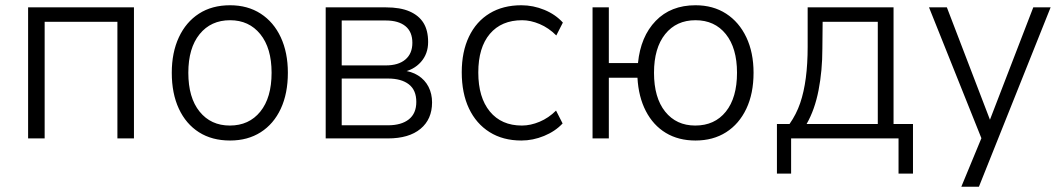

<svg xmlns="http://www.w3.org/2000/svg" viewBox="-20 -527 4043 731"><path d="M87 0V-499H490V0H427V-444H150V0Z M856 8Q787 8 737.5 -23.5Q688 -55 661 -113Q634 -171 634 -250Q634 -327 661 -385Q688 -443 737.5 -475Q787 -507 856 -507Q923 -507 972.5 -475Q1022 -443 1049 -385Q1076 -327 1076 -250Q1076 -171 1049 -113Q1022 -55 972.5 -23.5Q923 8 856 8ZM855 -49Q928 -49 971 -102Q1014 -155 1014 -250Q1014 -344 971 -397Q928 -450 856 -450Q783 -450 740 -397Q697 -344 697 -250Q697 -155 740 -102Q783 -49 855 -49Z M1220 0V-499H1449Q1504 -499 1539.5 -483.5Q1575 -468 1592.5 -439.5Q1610 -411 1610 -367Q1610 -322 1582.5 -291Q1555 -260 1510 -252V-259Q1546 -256 1572 -239.5Q1598 -223 1611.5 -196.5Q1625 -170 1625 -137Q1625 -73 1581 -36.5Q1537 0 1457 0ZM1281 -50H1457Q1508 -50 1536.5 -72.5Q1565 -95 1565 -139Q1565 -184 1536.5 -206Q1508 -228 1457 -228H1281ZM1281 -278H1449Q1497 -278 1523.5 -300.5Q1550 -323 1550 -364Q1550 -406 1523.5 -427.5Q1497 -449 1449 -449H1281Z M1965 8Q1895 8 1844 -24Q1793 -56 1765.5 -114Q1738 -172 1738 -252Q1738 -330 1765.5 -387.5Q1793 -445 1844 -476Q1895 -507 1965 -507Q2010 -507 2052.5 -489.5Q2095 -472 2123 -441L2098 -392Q2069 -421 2034.5 -435.5Q2000 -450 1968 -450Q1889 -450 1845 -398Q1801 -346 1801 -251Q1801 -156 1845 -102.5Q1889 -49 1967 -49Q2000 -49 2034.5 -63.5Q2069 -78 2097 -106L2122 -57Q2094 -27 2051.5 -9.5Q2009 8 1965 8Z M2628 8Q2563 8 2515 -21Q2467 -50 2439 -104Q2411 -158 2407 -231H2298V0H2236V-499H2298V-287H2409Q2419 -388 2476.5 -447.5Q2534 -507 2628 -507Q2695 -507 2744.5 -475Q2794 -443 2821.5 -385Q2849 -327 2849 -250Q2849 -171 2821.5 -113Q2794 -55 2744.5 -23.5Q2695 8 2628 8ZM2627 -49Q2701 -49 2743.5 -102Q2786 -155 2786 -250Q2786 -344 2743.5 -397Q2701 -450 2628 -450Q2555 -450 2512.5 -397Q2470 -344 2470 -250Q2470 -155 2512.5 -102Q2555 -49 2627 -49Z M2938 134V-55H2986Q3012 -92 3026.5 -134.5Q3041 -177 3048 -230.5Q3055 -284 3055 -349V-499H3382V-55H3456V134H3401V0H2992V134ZM3051 -55H3322V-444H3112L3111 -342Q3111 -258 3096.5 -183.5Q3082 -109 3051 -55Z M3640 184 3724 -19V18L3517 -499H3585L3756 -53H3742L3914 -499H3980L3707 184Z"/></svg>

Font: Nunitoga
Style: Light
Weight: 300
Designer: Vernon Adams
Foundry: Vernon Adams
Version: Version 1.0